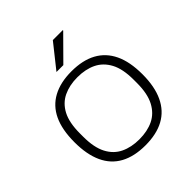

<svg xmlns="http://www.w3.org/2000/svg" viewBox="-199 -859 1008 1008"><g transform="rotate(-45 305.0 -355.5)"><path d="M305 12Q223 12 166.5 -18.5Q110 -49 81.5 -110.5Q53 -172 53 -263Q53 -356 81.5 -416.5Q110 -477 166.5 -507.5Q223 -538 305 -538Q388 -538 444 -507.5Q500 -477 529 -416.5Q558 -356 558 -263Q558 -172 529 -110.5Q500 -49 444 -18.5Q388 12 305 12ZM305 -33Q365 -33 409.5 -54.5Q454 -76 479.5 -124Q505 -172 505 -251V-276Q505 -356 479.5 -403.5Q454 -451 409.5 -472.5Q365 -494 305 -494Q246 -494 201 -472.5Q156 -451 131 -403.5Q106 -356 106 -276V-251Q106 -172 131 -124Q156 -76 201 -54.5Q246 -33 305 -33ZM247 -591 352 -723H426V-720L298 -591Z"/></g></svg>

Font: Archivo SemiExpanded Thin
Style: Regular
Weight: 250
Width: 6
Designer: Hector Gatti
Foundry: Omnibus-Type
Version: Version 2.001